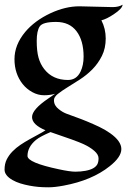

<svg xmlns="http://www.w3.org/2000/svg" viewBox="-21 -505 545 822"><path d="M460.9 -474.6Q487.3 -474.6 503.9 -484.9Q502.9 -468.3 465.8 -443.8Q435.1 -423.3 413.1 -418Q431.6 -382.3 431.6 -340.3Q431.6 -298.3 415.3 -265.6Q398.9 -232.9 374.3 -208Q349.6 -183.1 320.8 -164.6Q292 -146 267.3 -130.9Q242.7 -115.7 226.3 -102.5Q210 -89.4 210 -76.4Q210 -63.5 215.6 -54.2Q221.2 -44.9 230 -38.1Q246.1 -24.9 263.9 -18.1Q281.7 -11.2 304 -3.4Q326.2 4.4 351.6 14.9Q377 25.4 403.3 37.8Q429.7 50.3 450.7 65.4Q498.5 99.1 498.5 133.3Q498.5 167.5 448.2 207Q372.6 267.1 252 289.6Q213.4 296.9 187.7 296.9Q162.1 296.9 143.6 295.2Q125 293.5 105.2 289.8Q85.4 286.1 66.4 280.3Q47.4 274.4 32.2 265.6Q-1.5 246.1 -1.5 221.2Q-1.5 196.3 7.8 177.7Q17.1 159.2 32.2 143.6Q47.4 127.9 66.4 115.2Q85.4 102.5 105 91.6Q124.5 80.6 142.6 71Q160.6 61.5 173.8 52.7Q116.2 28.8 116.2 -3.9Q116.2 -36.6 187.5 -84.5Q204.6 -95.7 214.8 -103.5Q193.8 -97.2 167.7 -97.2Q141.6 -97.2 117.2 -110.6Q92.8 -124 75.7 -145.5Q41 -189.9 41 -251.5Q41 -313 86.9 -368.2Q127.4 -416.5 194.8 -448.2Q258.8 -478 318.8 -478ZM168.5 -209Q204.6 -162.6 270 -162.6Q307.1 -162.6 324.2 -199.2Q336.9 -226.1 336.9 -262.2Q336.9 -331.5 306.6 -371.3Q276.4 -411.1 219.2 -411.1Q162.1 -411.1 149.2 -392.1Q136.2 -373 136.2 -329.6Q136.2 -286.1 144 -258.1Q151.9 -230 168.5 -209ZM195.3 60.5Q150.4 79.6 132.8 94.2Q96.7 124.5 96.7 162.6Q96.7 191.4 231 219.7Q278.3 230 301.8 230Q325.2 230 345.7 226.1Q366.2 222.2 378.4 215.1Q390.6 208 395.8 198.2Q400.9 188.5 400.9 172.6Q400.9 156.7 382.8 140.9Q364.7 125 335.7 111.6Q306.6 98.1 195.3 60.5Z"/></svg>

Font: Fondamento
Style: Regular
Weight: 400
Version: Version 1.000